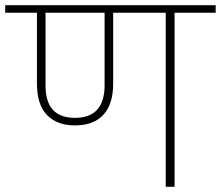

<svg xmlns="http://www.w3.org/2000/svg" viewBox="-40 -718 849 738"><path d="M248 -236Q179 -236 140.5 -276Q102 -316 102 -397V-669H-20V-698H789V-669H631V0H597V-669H395V-397Q395 -318 357.5 -277Q320 -236 248 -236ZM135 -389Q135 -265 248 -265Q306 -265 334 -297Q362 -329 362 -389V-669H135Z"/></svg>

Font: IBM Plex Sans Devanagari ExtraLight
Style: Regular
Weight: 200
Designer: Mike Abbink, Paul van der Laan, Pieter van Rosmalen, Erin McLaughlin
Foundry: Bold Monday
Version: Version 1.1